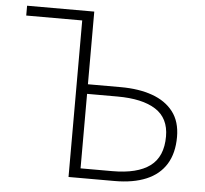

<svg xmlns="http://www.w3.org/2000/svg" viewBox="-52 -783 892 837"><g transform="rotate(5 394.0 -364.0)"><path d="M278 0V-685H33V-728H327V-410H471Q550 -410 609 -389Q668 -368 701 -325Q734 -282 734 -215Q734 -144 704.5 -96Q675 -48 618 -24Q561 0 479 0ZM327 -42H466Q575 -42 630.5 -83Q686 -124 686 -213Q686 -293 627.5 -330.5Q569 -368 459 -368H327Z"/></g></svg>

Font: Noto Sans TC ExtraLight
Style: Regular
Weight: 250
Designer: Ryoko NISHIZUKA  (kana, bopomofo & ideographs); Paul D. Hunt (Latin, Greek & Cyrillic); Sandoll Communications , Soo-you
Foundry: Adobe
Version: Version 2.004-H2;hotconv 1.0.118;makeotfexe 2.5.65603